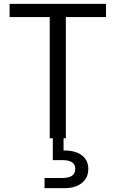

<svg xmlns="http://www.w3.org/2000/svg" viewBox="-20 -720 603 1000"><path d="M239 0V-631H30V-700H532V-631H323V0ZM212 260V207H304Q339 207 355.5 195Q372 183 372 159Q372 137 355.5 125.5Q339 114 304 114H255V-6H311V64Q349 63 378 73.5Q407 84 423.5 106Q440 128 440 160Q440 191 424.5 213.5Q409 236 381.5 248Q354 260 319 260Z"/></svg>

Font: DM Sans 11pt
Style: Regular
Weight: 400
Version: Version 4.004;gftools[0.9.30]